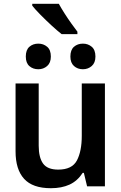

<svg xmlns="http://www.w3.org/2000/svg" viewBox="-20 -982 640 1012"><path d="M248 10Q152 10 107 -39.5Q62 -89 62 -184V-542H184V-214Q184 -152 207 -120Q230 -88 287 -88Q360 -88 385.5 -136.5Q411 -185 411 -266V-542H533V0H439L422 -71H416Q388 -28 346.5 -9Q305 10 248 10ZM417 -617Q389 -617 370 -634Q351 -651 351 -684Q351 -719 370 -735.5Q389 -752 417 -752Q444 -752 463.5 -735.5Q483 -719 483 -684Q483 -651 463.5 -634Q444 -617 417 -617ZM182 -617Q154 -617 135 -633.5Q116 -650 116 -684Q116 -719 135 -735.5Q154 -752 182 -752Q209 -752 228.5 -735.5Q248 -719 248 -684Q248 -651 228.5 -634Q209 -617 182 -617ZM305 -802Q283 -819 252 -847.5Q221 -876 192.5 -905Q164 -934 150 -952V-962H290Q302 -940 319.5 -912.5Q337 -885 355.5 -859Q374 -833 388 -815V-802Z"/></svg>

Font: Noto Sans Mono SemiBold
Style: Regular
Weight: 600
Designer: Monotype Design Team
Foundry: Monotype Imaging Inc.
Version: Version 2.014; ttfautohint (v1.8.4.7-5d5b)